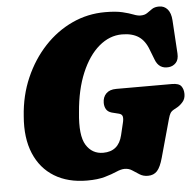

<svg xmlns="http://www.w3.org/2000/svg" viewBox="-52 -769 856 837"><g transform="rotate(-5 376.0 -350.5)"><path d="M437.5 -712Q484.5 -712 513.5 -705Q542.5 -698 560 -691Q577.5 -684 591 -684Q609 -684 620.2 -692Q631.5 -700 643.2 -708Q655 -716 674.5 -716Q697 -716 711.2 -699.5Q725.5 -683 727.5 -651L736.5 -505Q738 -478 725.2 -464.5Q712.5 -451 694 -449Q650.5 -444.5 634.5 -488L618 -530.5Q603 -572 575 -590.5Q547 -609 502.5 -609Q448 -609 401.8 -569.8Q355.5 -530.5 325 -458.2Q294.5 -386 286.5 -287Q276 -186 302 -144Q328 -102 376.5 -102Q444 -102 460.5 -171.5L473 -224Q477.5 -241.5 475.2 -251.8Q473 -262 460.5 -265.5L428.5 -273.5Q411.5 -278.5 404.5 -290.5Q397.5 -302.5 397.5 -318.5Q397.5 -343.5 412.8 -359Q428 -374.5 457 -374.5H700.5Q731.5 -374.5 741.5 -360.8Q751.5 -347 751.5 -326.5Q751.5 -306 740 -292.5Q728.5 -279 715.5 -271.5L700 -263Q689 -257 684 -248.8Q679 -240.5 674.5 -224L628.5 -58Q617.5 -18 602.5 -1.5Q587.5 15 562 15Q541.5 15 526 5.2Q510.5 -4.5 496 -14.2Q481.5 -24 463 -24Q447.5 -24 426.5 -14.8Q405.5 -5.5 374.2 3.5Q343 12.5 296.5 12.5Q212.5 12.5 153.2 -23.8Q94 -60 65.5 -128Q37 -196 45 -290.5Q51 -381 84.5 -457.8Q118 -534.5 171.5 -591.8Q225 -649 293 -680.5Q361 -712 437.5 -712Z"/></g></svg>

Font: Fraunces 72pt S100 Black
Style: Italic
Weight: 900
Italic angle: -16°
Version: Version 1.000; ttfautohint (v1.8.3)